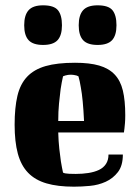

<svg xmlns="http://www.w3.org/2000/svg" viewBox="-20 -692 526 722"><path d="M262 -456Q317 -456 353 -445.5Q389 -435 411 -412Q433 -389 442 -351.5Q451 -314 451 -259Q451 -242 450 -229.5Q449 -217 448 -209Q447 -199 446 -194H199Q200 -160 203 -132.5Q206 -105 209 -85Q213 -61 217 -43Q220 -41 226 -40Q231 -39 240.5 -38.5Q250 -38 265 -38Q290 -38 312.5 -41.5Q335 -45 352 -53Q369 -61 378.5 -75.5Q388 -90 388 -111H442Q442 -69 423.5 -45Q405 -21 377.5 -8.5Q350 4 318 7Q286 10 258 10Q197 10 154.5 -2.5Q112 -15 85.5 -42.5Q59 -70 47 -114.5Q35 -159 35 -223Q35 -287 45.5 -331.5Q56 -376 82 -403.5Q108 -431 151.5 -443.5Q195 -456 262 -456ZM217 -405Q212 -383 208 -357Q205 -334 202 -303.5Q199 -273 199 -237H296Q294 -279 291 -310.5Q288 -342 284 -363Q280 -388 275 -405Q272 -406 268 -408Q264 -409 258.5 -410Q253 -411 246 -411Q239 -411 234 -410Q229 -409 225 -408Q221 -406 217 -405ZM71 -597Q71 -635 87.5 -653.5Q104 -672 142 -672Q183 -672 198 -653.5Q213 -635 213 -597Q213 -559 196.5 -541Q180 -523 142 -523Q104 -523 87.5 -541Q71 -559 71 -597ZM276 -597Q276 -635 292.5 -653.5Q309 -672 347 -672Q388 -672 403 -653.5Q418 -635 418 -597Q418 -559 401.5 -541Q385 -523 347 -523Q309 -523 292.5 -541Q276 -559 276 -597Z"/></svg>

Font: Bigshot One
Style: Regular
Weight: 400
Designer: Gesine Todt
Foundry: Gesine Todt
Version: Version 1.001